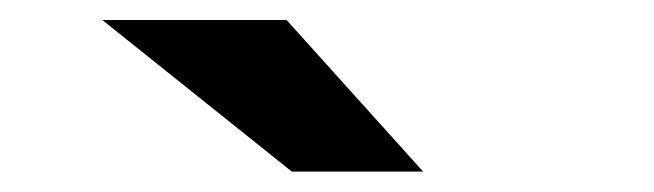

<svg xmlns="http://www.w3.org/2000/svg" viewBox="-20 -775 640 188"><path d="M80.2 -755.4H260.6L394.3 -607H265.7Z"/></svg>

Font: iiserrat Thin
Style: Regular
Weight: 100
Designer: Akira Ohta
Foundry: Akira Ohta
Version: Version 1.200;Glyphs 3.3.1 (3343)